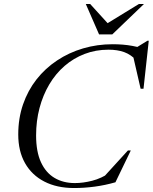

<svg xmlns="http://www.w3.org/2000/svg" viewBox="-20 -938 770 968"><path d="M536.5 -69 495 -37 625 -179.5H639.5L562 -19Q509.5 -4 457 3Q404.5 10 353.5 10Q267 10 203.8 -22.5Q140.5 -55 106.2 -115.5Q72 -176 72 -260Q72 -341.5 96.2 -411.8Q120.5 -482 164.2 -537.8Q208 -593.5 267.8 -633.2Q327.5 -673 398.8 -694Q470 -715 548 -715Q574 -715 598.8 -713Q623.5 -711 648 -706.5Q672.5 -702 697 -695L654 -690L723 -732.5H730L703.5 -490.5H689L648.5 -666.5L671.5 -630.5Q639.5 -663.5 605.5 -675.5Q571.5 -687.5 527 -687.5Q462.5 -687.5 406.5 -666Q350.5 -644.5 305.5 -605.5Q260.5 -566.5 228.5 -512.5Q196.5 -458.5 179.2 -393.2Q162 -328 162 -255.5Q162 -173.5 186.5 -120.2Q211 -67 255 -41Q299 -15 357.5 -15Q399 -15 445 -26.8Q491 -38.5 536.5 -69ZM706 -918 546 -764.5H479.5L412.5 -918H434.5L534.5 -808H501L680.5 -918Z"/></svg>

Font: Newsreader 60pt
Style: Italic
Weight: 400
Italic angle: -17°
Designer: Hugues Gentile
Foundry: Production Type
Version: Version 1.003